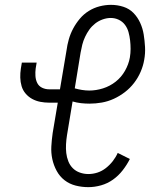

<svg xmlns="http://www.w3.org/2000/svg" viewBox="-20 -763 634 791"><path d="M344 8Q317 8 291.5 1.5Q266 -5 246 -20.5Q226 -36 213.5 -59Q201 -82 195.5 -107.5Q190 -133 191.5 -160Q193 -187 197 -215L218 -340H183Q164 -340 146 -343.5Q128 -347 112.5 -355.5Q97 -364 85.5 -377.5Q74 -391 69 -408Q64 -425 63.5 -443.5Q63 -462 66 -481L70 -505H131L127 -481Q125 -466 126 -450Q127 -434 133.5 -421Q140 -408 153.5 -401.5Q167 -395 183 -395H227L254 -555Q257 -578 263.5 -601Q270 -624 281.5 -645.5Q293 -667 309 -686Q325 -705 346 -718Q367 -731 390.5 -737Q414 -743 437 -743Q464 -743 488.5 -735Q513 -727 530 -709.5Q547 -692 557.5 -669Q568 -646 572 -621Q576 -596 577.5 -569.5Q579 -543 574 -516Q570 -492 559.5 -467.5Q549 -443 532.5 -421.5Q516 -400 494.5 -383.5Q473 -367 449 -356Q425 -345 399.5 -340.5Q374 -336 349 -336Q331 -336 313.5 -338Q296 -340 279 -345L256 -206Q253 -187 252 -168.5Q251 -150 253 -132.5Q255 -115 261.5 -98.5Q268 -82 280 -70Q292 -58 309 -52Q326 -46 344 -46Q363 -46 381.5 -52Q400 -58 416 -70.5Q432 -83 444.5 -99Q457 -115 465 -133L515 -108Q503 -84 485.5 -61.5Q468 -39 445.5 -23Q423 -7 396.5 0.5Q370 8 344 8ZM348 -390Q376 -390 404.5 -399Q433 -408 456.5 -426.5Q480 -445 495 -471.5Q510 -498 515 -526Q518 -544 518 -561.5Q518 -579 516 -596.5Q514 -614 509.5 -630.5Q505 -647 495 -660.5Q485 -674 469.5 -681.5Q454 -689 436 -689Q420 -689 403 -683Q386 -677 372 -666Q358 -655 348 -641Q338 -627 330.5 -611Q323 -595 319 -579Q315 -563 312 -546L288 -399Q302 -395 317.5 -392.5Q333 -390 348 -390Z"/></svg>

Font: Iosevka QP Light
Style: Italic
Weight: 300
Italic angle: -9°
Designer: Belleve Invis
Foundry: Belleve Invis
Version: Version 20.0.0; ttfautohint (v1.8.4)